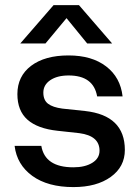

<svg xmlns="http://www.w3.org/2000/svg" viewBox="-20 -732 554 762"><path d="M192.5 -711.5H293.5L425 -559.5H326L244 -660L160.5 -559.5H60.5ZM295 -203.5 208.5 -213Q129 -221.5 89 -257Q49 -292.5 49 -358.5Q49 -429.5 103.5 -470.8Q158 -512 252 -512Q344.5 -512 401.2 -468.5Q458 -425 466.5 -349.5H365.5Q351 -432.5 252.5 -432.5Q207 -432.5 179.5 -413.8Q152 -395 152 -364.5Q152 -334.5 170.8 -320.2Q189.5 -306 227.5 -301L317.5 -291.5Q475.5 -274 475.5 -137Q475.5 -70 419.5 -29.8Q363.5 10.5 271.5 10.5Q169.5 10.5 108.2 -34Q47 -78.5 38 -153H144Q158.5 -68 271 -68Q317.5 -68 346.2 -85.8Q375 -103.5 375 -134Q375 -193 295 -203.5Z"/></svg>

Font: Overused Grotesk Medium
Style: Regular
Weight: 525
Version: Version 0.004